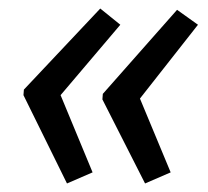

<svg xmlns="http://www.w3.org/2000/svg" viewBox="-20 -488 488 450"><path d="M35 -265 36 -278 215 -468 262 -430 122 -265 197 -84 137 -58ZM220 -255 221 -268 395 -465 444 -430 308 -257 380 -84 320 -58Z"/></svg>

Font: Noto Sans UI Narrow
Style: Italic
Weight: 400
Width: 4
Italic angle: -12°
Designer: Monotype Design Team
Foundry: Monotype Imaging Inc.
Version: Version 1.001